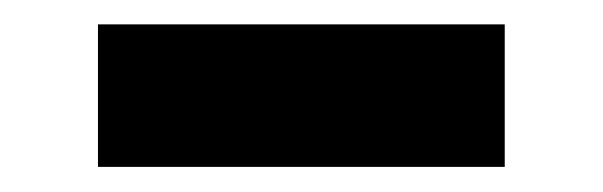

<svg xmlns="http://www.w3.org/2000/svg" viewBox="-20 -367 490 156"><path d="M390.1 -347.2V-231.4H59.6V-347.2Z"/></svg>

Font: Inter 28pt
Style: Bold
Weight: 700
Designer: Rasmus Andersson
Foundry: rsms
Version: Version 4.001;git-66647c0bb